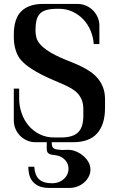

<svg xmlns="http://www.w3.org/2000/svg" viewBox="-20 -714 596 964"><path d="M158.2 0Q135.7 0 116 -8.5Q96.2 -17.1 81.3 -32Q66.4 -46.9 57.9 -66.7Q49.3 -86.4 49.3 -108.9V-269H76.2V-220.2Q76.2 -181.6 88.4 -146.2Q100.6 -110.8 123.3 -83.7Q146 -56.6 178.5 -40.3Q210.9 -23.9 251.5 -23.9H287.6Q318.4 -23.9 339.6 -30.8Q360.8 -37.6 373.8 -51.3Q386.7 -64.9 392.6 -85.4Q398.4 -106 398.4 -132.8V-166Q398.4 -192.4 390.9 -211.4Q383.3 -230.5 370.4 -244.6Q357.4 -258.8 339.8 -269Q322.3 -279.3 301.8 -288.6Q275.4 -300.3 246.1 -312.7Q216.8 -325.2 188 -339.8Q159.2 -354.5 133.1 -371.8Q106.9 -389.2 87.9 -409.7Q77.6 -420.4 70.3 -434.3Q63 -448.2 58.3 -463.6Q53.7 -479 51.5 -494.9Q49.3 -510.7 49.3 -525.9Q49.3 -538.1 49.8 -555.4Q50.3 -572.8 54 -591.6Q57.6 -610.4 66.4 -628.7Q75.2 -647 91.6 -661.6Q107.9 -676.3 133.8 -685.3Q159.7 -694.3 197.8 -694.3H368.7Q391.1 -694.3 411.4 -685.8Q431.6 -677.2 446.5 -662.4Q461.4 -647.5 470.2 -627.7Q479 -607.9 479 -585.4V-492.7H450.7Q448.2 -528.3 434.6 -560.5Q420.9 -592.8 397.9 -616.9Q375 -641.1 344 -655.5Q313 -669.9 275.9 -669.9H269Q236.3 -669.9 215.1 -664.3Q193.8 -658.7 181.2 -646Q168.5 -633.3 163.3 -612.5Q158.2 -591.8 158.2 -561Q158.2 -543.5 162.4 -526.4Q166.5 -509.3 181.4 -491.9Q196.3 -474.6 224.9 -456.1Q253.4 -437.5 302.2 -417Q322.8 -408.2 345.7 -399.2Q368.7 -390.1 391.6 -378.7Q414.6 -367.2 435.3 -352.8Q456.1 -338.4 472.2 -318.8Q488.3 -299.3 497.8 -273.9Q507.3 -248.5 507.3 -215.8V-172.9Q507.3 -88.9 467.8 -44.4Q428.2 0 347.2 0H239.7Q239.7 14.2 242.4 21.2Q245.1 28.3 251.5 32Q257.8 35.6 267.6 36.6Q277.3 37.6 291.5 39.1Q301.3 39.1 312.5 38.3Q323.7 37.6 334 39.1Q350.1 40.5 367.7 48.8Q385.3 57.1 400.1 70.3Q415 83.5 424.6 100.6Q434.1 117.7 434.1 137.2Q434.1 156.2 425.5 172.9Q417 189.5 402.8 201.9Q388.7 214.4 370.4 221.7Q352.1 229 332 229.5H224.1Q190.4 229 170.2 218Q149.9 207 139.4 191.2Q128.9 175.3 125.5 157Q122.1 138.7 122.1 123H151.9Q154.8 166 176 186Q197.3 206.1 242.2 206.1Q267.6 205.6 285.2 195.6Q302.7 185.5 312.5 170.9Q322.3 156.2 323.7 138.9Q325.2 121.6 318.1 106.2Q311 90.8 295.4 79.3Q279.8 67.9 255.4 64.9Q237.8 63.5 229.2 59.6Q220.7 55.7 217.5 48.6Q214.4 41.5 214.6 30Q214.8 18.6 214.8 1.5V0Z"/></svg>

Font: Unique
Style: Regular
Weight: 400
Designer: Anna Pocius (aka Artmaker)
Foundry: Anna Pocius
Version: Version 1.000 2013 initial release